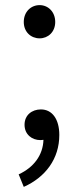

<svg xmlns="http://www.w3.org/2000/svg" viewBox="-20 -545 309 751"><path d="M135 -395C168 -395 196 -420 196 -459C196 -499 168 -525 135 -525C101 -525 73 -499 73 -459C73 -420 101 -395 135 -395ZM73 186C158 148 212 76 212 -17C212 -79 184 -117 140 -117C105 -117 76 -95 76 -57C76 -19 105 3 138 3L150 2C148 62 112 110 53 137Z"/></svg>

Font: ChiuKong Gothic MN Normal
Style: Regular
Weight: 350
Designer: Ryoko NISHIZUKA 西塚涼子 (kana, bopomofo & ideographs); Paul D. Hunt (Latin, Greek & Cyrillic); Sandoll Communications 산돌커뮤니
Foundry: Adobe
Version: Version 1.300